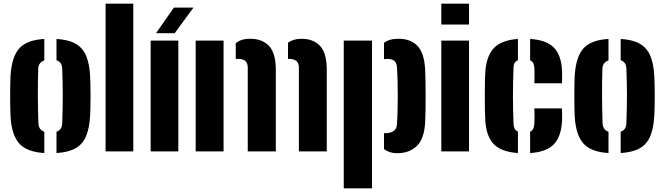

<svg xmlns="http://www.w3.org/2000/svg" viewBox="-20 -820 3601 1040"><path d="M37 -191Q36 -210 35.5 -239.2Q35 -268.5 35 -301.2Q35 -334 35.5 -363Q36 -392 37 -410Q43.5 -512 84.2 -557.8Q125 -603.5 220 -609V-493Q203.5 -487 195.5 -475.2Q187.5 -463.5 187 -448Q186 -417.5 185.5 -382.2Q185 -347 185 -309Q185 -271 185.8 -231.8Q186.5 -192.5 188 -153Q188.5 -135.5 196.2 -123.8Q204 -112 220 -106.5V9Q124 3 83.2 -43.8Q42.5 -90.5 37 -191ZM286 9V-106.5Q302 -112 309.2 -123.8Q316.5 -135.5 317 -153Q318.5 -197.5 319.2 -234.2Q320 -271 320 -304.8Q320 -338.5 319.2 -373.2Q318.5 -408 317 -448Q316.5 -465 309.2 -476.8Q302 -488.5 286 -493.5V-609Q351.5 -605 389.8 -583Q428 -561 446.2 -518.5Q464.5 -476 468 -410Q469 -391 469.8 -361.5Q470.5 -332 470.5 -299.5Q470.5 -267 469.8 -238Q469 -209 468 -191Q464 -124 445.8 -81.2Q427.5 -38.5 389.2 -16.8Q351 5 286 9Z M552 0V-800H702V0Z M796 0V-600H946V0ZM825 -640 922 -779H1028L926 -640Z M1040 0V-600H1191V0ZM1599 0V-454Q1599 -479 1584.8 -490Q1570.5 -501 1547 -501Q1542.5 -501 1540 -500.5V-589Q1554.5 -599 1572.2 -604.5Q1590 -610 1613 -610Q1677.5 -610 1713.8 -571Q1750 -532 1750 -441V0ZM1322 0V-454Q1322 -478 1309.2 -489.5Q1296.5 -501 1271 -501Q1268 -501 1264.5 -501Q1261 -501 1257 -500V-586Q1271.5 -598 1290 -604Q1308.5 -610 1336 -610Q1400.5 -610 1437.2 -571Q1474 -532 1474 -441V0Z M1842 200V-600H1995V200ZM2060 -99.5Q2062.5 -99 2064.8 -99Q2067 -99 2069 -99Q2096 -99 2112.2 -110.5Q2128.5 -122 2130 -146Q2132.5 -180 2133.5 -220Q2134.5 -260 2134.5 -302Q2134.5 -344 2133.5 -384Q2132.5 -424 2130 -458Q2128.5 -479 2116 -490Q2103.5 -501 2078 -501Q2069 -501 2060 -499.5V-588Q2074.5 -599 2093.2 -604.5Q2112 -610 2139 -610Q2205 -610 2241.8 -571Q2278.5 -532 2283 -441Q2284 -416 2284.8 -378Q2285.5 -340 2285.5 -298.5Q2285.5 -257 2284.8 -219.8Q2284 -182.5 2283 -159Q2278.5 -68.5 2237.8 -29.2Q2197 10 2131 10Q2090 10 2060 -12.5Z M2370.5 -687V-800H2520.5V-687ZM2370.5 0V-600H2520.5V0Z M2608.5 -168Q2607 -191.5 2606.5 -228.5Q2606 -265.5 2606 -305.8Q2606 -346 2606.8 -379.8Q2607.5 -413.5 2608.5 -430Q2615 -519 2656.5 -561Q2698 -603 2785.5 -609V-493.5Q2773 -489 2767.5 -479Q2762 -469 2761.5 -453Q2760 -407.5 2759.2 -369.8Q2758.5 -332 2758.5 -297.5Q2758.5 -263 2759.2 -227.8Q2760 -192.5 2761.5 -151Q2762 -134 2767.5 -123.5Q2773 -113 2785.5 -107.5V9Q2694 2.5 2654 -39.8Q2614 -82 2608.5 -168ZM2851.5 9V-107Q2864 -112.5 2868.8 -123.8Q2873.5 -135 2874.5 -152Q2875.5 -167 2875.5 -185.5Q2875.5 -204 2874.5 -233H3023.5Q3024.5 -227 3025 -205.8Q3025.5 -184.5 3024.5 -168Q3020.5 -80.5 2980 -38.5Q2939.5 3.5 2851.5 9ZM2874.5 -369Q2875 -379 2875.2 -395Q2875.5 -411 2875.2 -427Q2875 -443 2874.5 -453Q2873.5 -467.5 2868.8 -477.8Q2864 -488 2851.5 -493V-609Q2939.5 -603.5 2980 -562.5Q3020.5 -521.5 3024.5 -436Q3025.5 -419.5 3025 -396.2Q3024.5 -373 3023.5 -369Z M3093 -191Q3092 -210 3091.5 -239.2Q3091 -268.5 3091 -301.2Q3091 -334 3091.5 -363Q3092 -392 3093 -410Q3099.5 -512 3140.2 -557.8Q3181 -603.5 3276 -609V-493Q3259.5 -487 3251.5 -475.2Q3243.5 -463.5 3243 -448Q3242 -417.5 3241.5 -382.2Q3241 -347 3241 -309Q3241 -271 3241.8 -231.8Q3242.5 -192.5 3244 -153Q3244.5 -135.5 3252.2 -123.8Q3260 -112 3276 -106.5V9Q3180 3 3139.2 -43.8Q3098.5 -90.5 3093 -191ZM3342 9V-106.5Q3358 -112 3365.2 -123.8Q3372.5 -135.5 3373 -153Q3374.5 -197.5 3375.2 -234.2Q3376 -271 3376 -304.8Q3376 -338.5 3375.2 -373.2Q3374.5 -408 3373 -448Q3372.5 -465 3365.2 -476.8Q3358 -488.5 3342 -493.5V-609Q3407.5 -605 3445.8 -583Q3484 -561 3502.2 -518.5Q3520.5 -476 3524 -410Q3525 -391 3525.8 -361.5Q3526.5 -332 3526.5 -299.5Q3526.5 -267 3525.8 -238Q3525 -209 3524 -191Q3520 -124 3501.8 -81.2Q3483.5 -38.5 3445.2 -16.8Q3407 5 3342 9Z"/></svg>

Font: Big Shoulders Stencil Text Thin Black
Style: Regular
Weight: 900
Version: Version 2.001